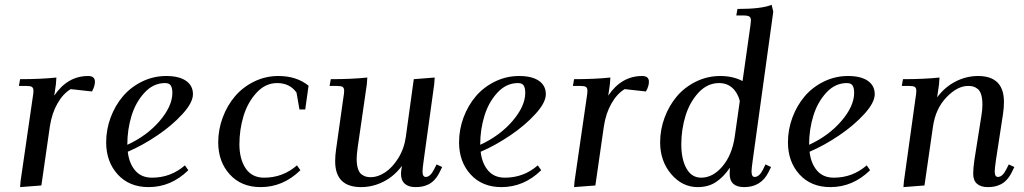

<svg xmlns="http://www.w3.org/2000/svg" viewBox="-20 -766 4228 793"><path d="M58.1 -411.1 63 -439Q149.4 -439 212.9 -445.8L210.9 -418L204.1 -371.1Q258.8 -452.1 344.2 -452.1Q372.1 -452.1 372.1 -428.2Q372.1 -410.2 359.9 -388.2L272 -397.9Q240.2 -378.9 217.3 -338.6Q194.3 -298.3 186 -244.1L150.9 0L63 6.8L64.9 -17.1L115.2 -363.8Q118.2 -380.9 118.2 -391.1Q118.2 -402.8 111.8 -407Q105.5 -411.1 87.9 -411.1Z M418.5 -178.2Q418.5 -231 437 -280.8Q455.6 -330.6 487.8 -368.4Q520 -406.2 566.9 -429.2Q613.8 -452.1 666.5 -452.1Q719.2 -452.1 748 -432.4Q776.9 -412.6 776.9 -377Q776.9 -342.3 733.9 -295.2Q690.9 -248 629.9 -206.8Q568.8 -165.5 507.8 -139.2Q513.2 -91.3 538.3 -61.8Q563.5 -32.2 607.9 -32.2Q685.5 -32.2 743.7 -83L757.8 -63Q686.5 6.8 593.8 6.8Q513.7 6.8 466.1 -45.7Q418.5 -98.1 418.5 -178.2ZM505.9 -168Q586.9 -205.1 639.4 -266.4Q691.9 -327.6 691.9 -382.8Q691.9 -402.3 685.5 -412.6Q679.2 -422.9 661.6 -422.9Q613.3 -422.9 576.7 -383.1Q540 -343.3 522.9 -286.6Q505.9 -230 505.9 -169.9Z M881.3 -178.2Q881.3 -231 899.9 -280.8Q918.5 -330.6 950.7 -368.4Q982.9 -406.2 1029.8 -429.2Q1076.7 -452.1 1129.4 -452.1Q1205.1 -452.1 1254.4 -412.1L1240.7 -314H1216.8L1204.6 -383.8Q1176.8 -422.9 1124.5 -422.9Q1076.2 -422.9 1039.6 -383.1Q1002.9 -343.3 985.8 -286.6Q968.8 -230 968.8 -169.9Q968.8 -109.9 994.4 -71Q1020 -32.2 1070.8 -32.2Q1148.4 -32.2 1206.5 -83L1220.7 -63Q1149.4 6.8 1056.6 6.8Q976.6 6.8 929 -45.7Q881.3 -98.1 881.3 -178.2Z M1341.3 -411.1 1346.2 -439Q1433.6 -439 1497.1 -445.8L1495.1 -418L1457 -154.8Q1453.1 -124.5 1453.1 -110.8Q1453.1 -85.9 1458.3 -69.6Q1463.4 -53.2 1472.9 -46.1Q1482.4 -39.1 1491.2 -36.6Q1500 -34.2 1512.2 -34.2Q1540 -34.2 1570.1 -53.7Q1600.1 -73.2 1624.8 -112.5Q1649.4 -151.9 1656.2 -201.2L1689 -439L1775.4 -445.8L1773.4 -418L1730 -104Q1725.1 -68.8 1725.1 -58.1Q1725.1 -35.2 1738.3 -35.2Q1756.8 -35.2 1772 -64.9L1783.2 -86.9L1806.2 -76.2L1795.4 -54.2Q1786.1 -35.6 1774.4 -23.2Q1762.7 -10.7 1749.5 -4.4Q1736.3 2 1723.6 4.4Q1710.9 6.8 1696.3 6.8Q1667.5 6.8 1651.9 -7.1Q1636.2 -21 1636.2 -47.9Q1636.2 -58.6 1640.1 -81.1Q1609.4 -39.1 1564.7 -16.1Q1520 6.8 1471.2 6.8Q1364.3 6.8 1364.3 -100.1Q1364.3 -124.5 1368.2 -149.9L1398.4 -363.8Q1401.4 -380.9 1401.4 -391.1Q1401.4 -402.8 1395 -407Q1388.7 -411.1 1371.1 -411.1Z M1876 -178.2Q1876 -231 1894.5 -280.8Q1913.1 -330.6 1945.3 -368.4Q1977.5 -406.2 2024.4 -429.2Q2071.3 -452.1 2124 -452.1Q2176.8 -452.1 2205.6 -432.4Q2234.4 -412.6 2234.4 -377Q2234.4 -342.3 2191.4 -295.2Q2148.4 -248 2087.4 -206.8Q2026.4 -165.5 1965.3 -139.2Q1970.7 -91.3 1995.8 -61.8Q2021 -32.2 2065.4 -32.2Q2143.1 -32.2 2201.2 -83L2215.3 -63Q2144 6.8 2051.3 6.8Q1971.2 6.8 1923.6 -45.7Q1876 -98.1 1876 -178.2ZM1963.4 -168Q2044.4 -205.1 2096.9 -266.4Q2149.4 -327.6 2149.4 -382.8Q2149.4 -402.3 2143.1 -412.6Q2136.7 -422.9 2119.1 -422.9Q2070.8 -422.9 2034.2 -383.1Q1997.6 -343.3 1980.5 -286.6Q1963.4 -230 1963.4 -169.9Z M2346.2 -411.1 2351.1 -439Q2437.5 -439 2501 -445.8L2499 -418L2492.2 -371.1Q2546.9 -452.1 2632.3 -452.1Q2660.2 -452.1 2660.2 -428.2Q2660.2 -410.2 2647.9 -388.2L2560.1 -397.9Q2528.3 -378.9 2505.4 -338.6Q2482.4 -298.3 2474.1 -244.1L2439 0L2351.1 6.8L2353 -17.1L2403.3 -363.8Q2406.2 -380.9 2406.2 -391.1Q2406.2 -402.8 2399.9 -407Q2393.6 -411.1 2376 -411.1Z M2706.5 -178.2Q2706.5 -231 2725.1 -280.8Q2743.7 -330.6 2775.9 -368.4Q2808.1 -406.2 2855 -429.2Q2901.9 -452.1 2954.6 -452.1Q3007.3 -452.1 3046.9 -431.2L3079.6 -662.1Q3081.5 -675.8 3081.5 -682.1Q3081.5 -693.4 3074.7 -697.8Q3067.9 -702.1 3050.8 -702.1H3021L3025.9 -729Q3126 -729 3167 -746.1L3173.8 -717.8L3088.9 -104Q3084 -68.8 3084 -58.1Q3084 -35.2 3096.7 -35.2Q3115.7 -35.2 3130.9 -64.9L3141.6 -86.9L3164.6 -76.2L3153.8 -54.2Q3122.6 6.8 3053.7 6.8Q2993.7 6.8 2993.7 -47.9Q2993.7 -64.5 2994.6 -73.2Q2968.3 -34.7 2936.8 -13.9Q2905.3 6.8 2861.8 6.8Q2797.9 6.8 2752.2 -46.9Q2706.5 -100.6 2706.5 -178.2ZM2793.9 -169.9Q2793.9 -108.4 2815.2 -70.3Q2836.4 -32.2 2876 -32.2Q2924.3 -32.2 2963.9 -78.9Q3003.4 -125.5 3014.6 -201.2L3035.6 -349.1Q3026.4 -383.8 3004.4 -403.3Q2982.4 -422.9 2949.7 -422.9Q2901.4 -422.9 2864.7 -383.1Q2828.1 -343.3 2811 -286.6Q2793.9 -230 2793.9 -169.9Z M3234.4 -178.2Q3234.4 -231 3252.9 -280.8Q3271.5 -330.6 3303.7 -368.4Q3335.9 -406.2 3382.8 -429.2Q3429.7 -452.1 3482.4 -452.1Q3535.2 -452.1 3564 -432.4Q3592.8 -412.6 3592.8 -377Q3592.8 -342.3 3549.8 -295.2Q3506.8 -248 3445.8 -206.8Q3384.8 -165.5 3323.7 -139.2Q3329.1 -91.3 3354.2 -61.8Q3379.4 -32.2 3423.8 -32.2Q3501.5 -32.2 3559.6 -83L3573.7 -63Q3502.4 6.8 3409.7 6.8Q3329.6 6.8 3282 -45.7Q3234.4 -98.1 3234.4 -178.2ZM3321.8 -168Q3402.8 -205.1 3455.3 -266.4Q3507.8 -327.6 3507.8 -382.8Q3507.8 -402.3 3501.5 -412.6Q3495.1 -422.9 3477.5 -422.9Q3429.2 -422.9 3392.6 -383.1Q3356 -343.3 3338.9 -286.6Q3321.8 -230 3321.8 -169.9Z M3704.6 -411.1 3709.5 -439Q3796.9 -439 3860.4 -445.8L3858.4 -418L3850.6 -363.8Q3881.3 -405.8 3926 -429Q3970.7 -452.1 4019.5 -452.1Q4126.5 -452.1 4126.5 -345.2Q4126.5 -320.3 4122.6 -294.9L4093.3 -104Q4088.4 -68.8 4088.4 -58.1Q4088.4 -35.2 4101.6 -35.2Q4120.1 -35.2 4135.3 -64.9L4146.5 -86.9L4169.4 -76.2L4158.7 -54.2Q4149.4 -35.6 4137.7 -23.2Q4126 -10.7 4112.8 -4.4Q4099.6 2 4086.9 4.4Q4074.2 6.8 4059.6 6.8Q4030.8 6.8 4015.1 -7.1Q3999.5 -21 3999.5 -47.9Q3999.5 -71.8 4004.4 -105L4033.7 -290Q4037.6 -313 4037.6 -334Q4037.6 -358.9 4032.5 -375.2Q4027.3 -391.6 4017.8 -398.9Q4008.3 -406.2 3999.5 -408.7Q3990.7 -411.1 3978.5 -411.1Q3934.1 -411.1 3889.2 -364.3Q3844.2 -317.4 3833.5 -244.1L3798.3 0L3711.4 6.8L3713.4 -17.1L3761.7 -363.8Q3764.6 -380.9 3764.6 -391.1Q3764.6 -402.8 3758.3 -407Q3752 -411.1 3734.4 -411.1Z"/></svg>

Font: Dihjauti S
Style: Bold Italic
Weight: 700
Italic angle: -9°
Designer: T. Christopher White
Version: Version 3.0.0